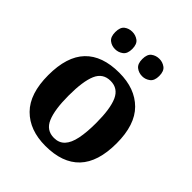

<svg xmlns="http://www.w3.org/2000/svg" viewBox="-208 -887 1031 1031"><g transform="rotate(45 307.0 -372.0)"><path d="M305 10Q185 10 116 -59.5Q47 -129 47 -270Q47 -411 113 -480Q179 -549 308 -549Q428 -549 497 -480Q566 -411 566 -270Q566 -129 500 -59.5Q434 10 305 10ZM307 -53Q345 -53 368 -77.5Q391 -102 401 -151Q411 -200 411 -270Q411 -378 387 -431.5Q363 -485 306 -485Q248 -485 225 -431.5Q202 -378 202 -270Q202 -163 225.5 -108Q249 -53 307 -53ZM408 -622Q382 -622 362.5 -637Q343 -652 343 -688Q343 -725 362.5 -739.5Q382 -754 408 -754Q432 -754 452 -739.5Q472 -725 472 -688Q472 -652 452 -637Q432 -622 408 -622ZM202 -622Q176 -622 157 -637Q138 -652 138 -688Q138 -725 157 -739.5Q176 -754 202 -754Q227 -754 247 -739.5Q267 -725 267 -688Q267 -652 247 -637Q227 -622 202 -622Z"/></g></svg>

Font: Noto Serif Myanmar
Style: Regular
Weight: 400
Designer: Ben Mitchell and the Monotype Design Team
Foundry: Monotype Imaging Inc.
Version: Version 2.106